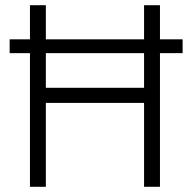

<svg xmlns="http://www.w3.org/2000/svg" viewBox="-20 -717 728 737"><path d="M17 -513V-566H95V-697H156V-566H533V-697H594V-566H681V-513H594V0H533V-322H156V0H95V-513ZM156 -380H533V-513H156Z"/></svg>

Font: TitilliumText22L Lt
Style: Thin
Weight: 300
Designer: Campivisivi
Foundry: Campivisivi
Version: 1.000